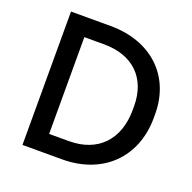

<svg xmlns="http://www.w3.org/2000/svg" viewBox="-124 -824 946 947"><g transform="rotate(20 348.5 -350.0)"><path d="M91 0H299C512 0 654 -139 654 -347V-367C654 -567 512 -700 299 -700H91ZM196 -96V-604H300C452 -604 543 -514 543 -368V-349C543 -192 452 -96 300 -96Z"/></g></svg>

Font: Fixel Text Medium
Style: Regular
Weight: 500
Width: 4
Designer: AlfaBravo + MacPaw
Foundry: Kyrylo Tkachov, Marchela Mozhyna, Serhii Makarenko, Maria Weinstein, Zakhar Kryvoshyya
Version: Version 1.211